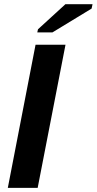

<svg xmlns="http://www.w3.org/2000/svg" viewBox="-20 -903 465 923"><path d="M17.6 0 150.9 -688H294.9L161.1 0ZM159.2 -747.1 162.6 -762.2 294.4 -882.8H424.8L420.4 -861.8L231.9 -747.1Z"/></svg>

Font: Liberation Sans
Style: Bold Italic
Weight: 700
Italic angle: -12°
Designer: Steve Matteson
Foundry: Ascender Corporation
Version: Version 2.1.5